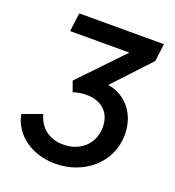

<svg xmlns="http://www.w3.org/2000/svg" viewBox="-137 -852 884 972"><g transform="rotate(20 305.5 -366.5)"><path d="M268 12C423 12 551 -95 551 -246C551 -354 488 -437 386 -455L568 -650L580 -745H124L111 -645H430L209 -414L229 -358C249 -366 276 -370 300 -370C380 -370 433 -324 433 -244C433 -155 367 -93 274 -93C200 -93 145 -134 127 -204L22 -166C43 -57 146 12 268 12Z"/></g></svg>

Font: Mluvka SemiBold
Style: Italic
Weight: 600
Italic angle: -8°
Designer: Modified by Jiří Krblich, Original typeface by Gumpita Rahayu
Foundry: Gumpita Rahayu & Jiří Krblich
Version: Version 2.000;Glyphs 3.1.1 (3134)